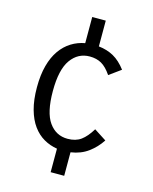

<svg xmlns="http://www.w3.org/2000/svg" viewBox="-122 -770 784 986"><g transform="rotate(15 270.0 -277.5)"><path d="M147 -271Q147 -157 184 -105Q221 -53 283 -53Q326 -53 354 -73.5Q382 -94 408 -137L473 -95Q447 -55 408.5 -26.5Q370 2 316 10V135H244V10Q206 4 173 -15Q140 -34 115.5 -67.5Q91 -101 77 -151Q63 -201 63 -269Q63 -334 76.5 -384Q90 -434 114.5 -468.5Q139 -503 172 -523.5Q205 -544 244 -551V-690H316V-553Q361 -548 396 -528.5Q431 -509 462 -468L400 -423Q374 -461 347.5 -476Q321 -491 285 -491Q223 -491 185 -438Q147 -385 147 -271Z"/></g></svg>

Font: Carrois Gothic
Style: Regular
Weight: 400
Designer: Ralph du Carrois
Foundry: Ralph du Carrois
Version: Version 1.002